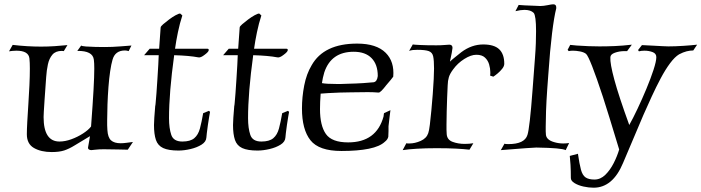

<svg xmlns="http://www.w3.org/2000/svg" viewBox="-20 -691 3266 894"><path d="M221 17Q171 17 138 -2Q105 -21 105 -66Q105 -87 107 -124Q109 -161 112 -205.5Q115 -250 117 -293.5Q119 -337 119 -372Q119 -386 118.5 -398Q118 -410 117 -419Q113 -455 56 -455Q47 -455 37.5 -454Q28 -453 22 -452L39 -482Q73 -478 106 -476Q139 -474 171 -474Q203 -474 233.5 -476Q264 -478 294 -481L277 -453Q275 -453 272.5 -453.5Q270 -454 268 -454Q239 -454 224 -436.5Q209 -419 203 -391Q197 -363 195 -332Q190 -264 187.5 -226Q185 -188 184 -171Q183 -154 183 -146Q183 -32 257 -32Q283 -32 312 -42.5Q341 -53 366.5 -69.5Q392 -86 404 -102Q412 -209 415.5 -272.5Q419 -336 419 -372Q419 -385 418.5 -395Q418 -405 417 -413Q412 -455 340 -454L358 -479Q361 -476 380.5 -474.5Q400 -473 425 -472.5Q450 -472 468 -472Q503 -472 540 -475Q577 -478 592 -479L579 -453Q570 -456 562 -456Q516 -456 504 -413Q498 -393 493 -359.5Q488 -326 485 -286Q482 -246 480.5 -205.5Q479 -165 479 -132Q479 -119 479 -107.5Q479 -96 480 -86Q482 -51 497 -37.5Q512 -24 542 -24Q554 -24 568.5 -26Q583 -28 599 -30L575 6Q560 6 529.5 5Q499 4 463 4Q441 4 424 6Q407 8 405 8Q398 8 393.5 4.5Q389 1 390 -5Q393 -21 395.5 -36Q398 -51 399 -57Q355 -31 328.5 -14.5Q302 2 279 9.5Q256 17 221 17Z M811 10Q765 10 740 -1.5Q715 -13 706 -39.5Q697 -66 697 -109Q697 -131 703 -201Q703 -193 704.5 -209.5Q706 -226 708.5 -257Q711 -288 713 -323.5Q715 -359 717 -389.5Q719 -420 719 -434H651L677 -464H721L728 -563Q728 -568 739.5 -578Q751 -588 767 -600Q783 -612 797.5 -620Q812 -628 819 -628L829 -619Q817 -582 808.5 -541Q800 -500 795 -464H946Q952 -464 952 -458Q952 -450 933 -436Q914 -421 903 -424Q882 -428 854 -430.5Q826 -433 791 -434Q767 -260 767 -141Q767 -94 777.5 -63Q788 -32 829 -32Q866 -32 884.5 -47.5Q903 -63 911 -93Q919 -123 926 -164L953 -175L958 -170Q957 -165 954 -147.5Q951 -130 948 -109Q945 -88 943 -71Q941 -54 941 -51Q940 -31 918.5 -17.5Q897 -4 867 3Q837 10 811 10Z M1179 10Q1133 10 1108 -1.5Q1083 -13 1074 -39.5Q1065 -66 1065 -109Q1065 -131 1071 -201Q1071 -193 1072.5 -209.5Q1074 -226 1076.5 -257Q1079 -288 1081 -323.5Q1083 -359 1085 -389.5Q1087 -420 1087 -434H1019L1045 -464H1089L1096 -563Q1096 -568 1107.5 -578Q1119 -588 1135 -600Q1151 -612 1165.5 -620Q1180 -628 1187 -628L1197 -619Q1185 -582 1176.5 -541Q1168 -500 1163 -464H1314Q1320 -464 1320 -458Q1320 -450 1301 -436Q1282 -421 1271 -424Q1250 -428 1222 -430.5Q1194 -433 1159 -434Q1135 -260 1135 -141Q1135 -94 1145.5 -63Q1156 -32 1197 -32Q1234 -32 1252.5 -47.5Q1271 -63 1279 -93Q1287 -123 1294 -164L1321 -175L1326 -170Q1325 -165 1322 -147.5Q1319 -130 1316 -109Q1313 -88 1311 -71Q1309 -54 1309 -51Q1308 -31 1286.5 -17.5Q1265 -4 1235 3Q1205 10 1179 10Z M1570 12Q1465 12 1425.5 -38Q1386 -88 1386 -186Q1386 -239 1396.5 -293Q1407 -347 1431 -387Q1488 -488 1643 -488Q1733 -488 1776 -445Q1817 -404 1811 -334Q1807 -328 1799 -318.5Q1791 -309 1779 -295Q1766 -278 1756.5 -268.5Q1747 -259 1742 -260Q1731 -261 1718.5 -261.5Q1706 -262 1693 -262Q1670 -262 1651 -261.5Q1632 -261 1612 -261Q1591 -261 1562 -260Q1533 -259 1508 -257.5Q1483 -256 1473 -255Q1470 -215 1470 -183Q1470 -106 1497.5 -67Q1525 -28 1601 -28Q1733 -28 1766 -149Q1767 -154 1767 -158Q1767 -162 1768 -164L1798 -178Q1797 -169 1794.5 -151Q1792 -133 1789 -103Q1789 -93 1789 -81Q1789 -69 1788 -54Q1785 -41 1772 -31Q1749 -9 1697.5 1.5Q1646 12 1570 12ZM1545 -300Q1556 -300 1569.5 -300Q1583 -300 1598 -301Q1640 -302 1670.5 -304Q1701 -306 1720 -308Q1736 -311 1739 -337Q1739 -391 1710 -420.5Q1681 -450 1627 -450Q1522 -450 1490 -354Q1486 -340 1483.5 -329Q1481 -318 1479 -304Q1489 -302 1505.5 -301Q1522 -300 1545 -300Z M1855 8 1872 -24Q1875 -23 1878.5 -23Q1882 -23 1886 -23Q1912 -23 1939 -35Q1966 -47 1974 -71Q1978 -82 1981.5 -110.5Q1985 -139 1988.5 -176.5Q1992 -214 1995 -252.5Q1998 -291 1999.5 -323Q2001 -355 2001 -372Q2001 -410 1997 -428.5Q1993 -447 1976.5 -453Q1960 -459 1923 -459Q1911 -459 1902 -458Q1893 -457 1885 -454L1902 -484Q1905 -483 1935.5 -481.5Q1966 -480 2012 -480Q2033 -480 2050 -481.5Q2067 -483 2072 -483Q2087 -483 2087 -468Q2087 -465 2083.5 -445Q2080 -425 2075 -404Q2083 -412 2097.5 -423.5Q2112 -435 2128 -448Q2176 -484 2230 -484Q2281 -484 2304.5 -461.5Q2328 -439 2328 -394Q2328 -383 2318.5 -371Q2309 -359 2297 -349Q2285 -339 2277 -334L2262 -339Q2263 -343 2263 -347Q2263 -351 2263 -355Q2263 -372 2257.5 -391Q2252 -410 2238 -423Q2224 -436 2198 -436Q2173 -436 2142 -416.5Q2111 -397 2090 -368Q2075 -348 2070 -331.5Q2065 -315 2064.5 -293.5Q2064 -272 2062 -237Q2061 -206 2060 -173Q2059 -140 2059 -111Q2059 -98 2059 -87Q2059 -76 2060 -66Q2062 -40 2087.5 -30.5Q2113 -21 2144 -21Q2165 -21 2184 -24L2166 6Q2141 3 2103 1Q2065 -1 2013 -1Q1961 -1 1921 1.5Q1881 4 1855 8Z M2312 8 2329 -22Q2331 -20 2347 -20Q2423 -20 2436 -63Q2441 -78 2447 -130Q2453 -182 2460 -276L2471 -422Q2474 -460 2475 -490.5Q2476 -521 2476 -546Q2476 -618 2465 -631Q2451 -645 2422 -645Q2404 -645 2380 -639L2395 -668Q2404 -667 2423.5 -666Q2443 -665 2473 -664Q2478 -664 2484 -663.5Q2490 -663 2496 -663Q2503 -663 2511.5 -664Q2520 -665 2530 -667Q2539 -669 2546 -670Q2553 -671 2556 -671Q2570 -671 2570 -657V-652Q2560 -613 2550.5 -536Q2541 -459 2533 -343L2528 -275Q2524 -217 2522.5 -174Q2521 -131 2521 -102Q2521 -89 2521 -79.5Q2521 -70 2522 -63Q2525 -39 2561 -29Q2581 -23 2603 -23Q2609 -23 2616 -23.5Q2623 -24 2630 -25L2614 8Q2604 3 2571.5 0Q2539 -3 2477 -4Q2461 -4 2312 8Z M2744 183Q2721 183 2696.5 177.5Q2672 172 2655 161.5Q2638 151 2638 138Q2638 103 2636.5 77Q2635 51 2633 35L2671 25Q2678 73 2685 99Q2692 125 2706.5 135Q2721 145 2748 145Q2776 145 2798.5 123Q2821 101 2837.5 68.5Q2854 36 2863 5Q2837 -81 2818 -142.5Q2799 -204 2787 -241Q2727 -423 2709 -440Q2699 -448 2681 -451.5Q2663 -455 2648 -455Q2636 -455 2628 -453L2623 -459L2635 -482Q2640 -481 2665.5 -479Q2691 -477 2721 -476Q2751 -475 2771 -475Q2806 -475 2842.5 -476.5Q2879 -478 2922 -483L2900 -453H2888Q2864 -453 2843 -445.5Q2822 -438 2822 -424Q2820 -396 2840.5 -320Q2861 -244 2910 -109Q2927 -139 2948.5 -184.5Q2970 -230 2990 -278Q3010 -326 3023 -366Q3036 -406 3036 -425Q3036 -442 3018.5 -448.5Q3001 -455 2981 -455Q2966 -455 2955 -452L2951 -458L2969 -481Q2992 -480 3018.5 -478.5Q3045 -477 3065.5 -476Q3086 -475 3092 -475Q3123 -475 3161.5 -477.5Q3200 -480 3226 -483L3208 -456Q3193 -456 3177 -452Q3161 -448 3142 -438Q3122 -426 3100 -396.5Q3078 -367 3056.5 -326.5Q3035 -286 3014.5 -241.5Q2994 -197 2976 -156L2881 68Q2833 183 2744 183Z"/></svg>

Font: Luxurious Roman
Style: Regular
Weight: 400
Designer: Robert E. Leuschke
Foundry: Robert E. Leuschke
Version: Version 1.010; ttfautohint (v1.8.3)